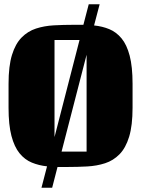

<svg xmlns="http://www.w3.org/2000/svg" viewBox="-20 -766 660 898"><path d="M174 112 200 12Q162 8 129 -5.5Q96 -19 71.5 -49Q47 -79 33.5 -130.5Q20 -182 20 -262V-374Q20 -457 36 -509Q52 -561 81 -590.5Q110 -620 148.5 -632.5Q187 -645 232 -647.5Q277 -650 325 -650Q336 -650 347.5 -650Q359 -650 370 -650L395 -746H446L420 -647Q459 -643 491.5 -629.5Q524 -616 548.5 -586.5Q573 -557 586.5 -505.5Q600 -454 600 -374V-262Q600 -179 584 -126.5Q568 -74 539 -44.5Q510 -15 471.5 -2.5Q433 10 388 12.5Q343 15 295 15Q283 15 271.5 15Q260 15 249 15L224 112ZM235 -579V-125L352 -579ZM385 -57V-510L268 -57Z"/></svg>

Font: Unlock
Style: Regular
Weight: 400
Designer: Eduardo Rodriguez Tunni
Foundry: Eduardo Rodriguez Tunni
Version: Version 1.003; ttfautohint (v1.8.4.7-5d5b);gftools[0.9.23]